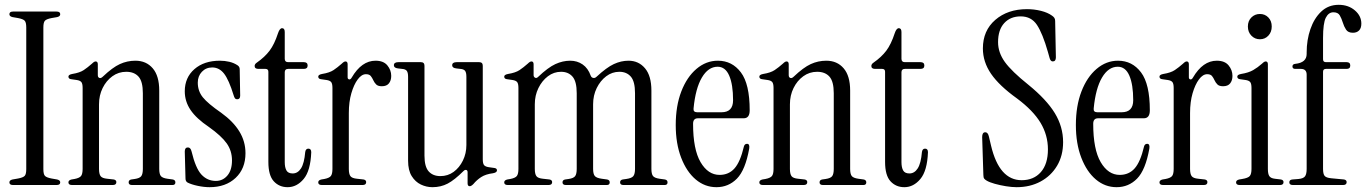

<svg xmlns="http://www.w3.org/2000/svg" viewBox="-20 -768 5671 797"><path d="M34 0Q19 0 19 -11Q19 -20 32 -23L55 -27Q76 -31 82.5 -38Q89 -45 89 -66V-654Q89 -675 82.5 -682Q76 -689 55 -693L32 -697Q19 -700 19 -709Q19 -720 34 -720H215Q230 -720 230 -709Q230 -700 217 -697L194 -693Q173 -689 166.5 -682Q160 -675 160 -654V-66Q160 -45 166.5 -38Q173 -31 194 -27L217 -23Q230 -20 230 -11Q230 0 215 0Z M279 0Q264 0 264 -11Q264 -20 277 -23L289 -25Q310 -29 316.5 -37.5Q323 -46 323 -67V-403Q323 -421 317.5 -427.5Q312 -434 298 -436L277 -439Q264 -440 264 -450Q264 -458 280 -461Q311 -466 327.5 -477Q344 -488 362 -504Q371 -513 377 -513Q386 -513 386 -501V-456Q386 -447 392.5 -444.5Q399 -442 407 -450Q447 -488 477.5 -502Q508 -516 542 -516Q587 -516 614 -484.5Q641 -453 641 -392V-67Q641 -46 647.5 -37.5Q654 -29 675 -26L697 -23Q708 -21 708 -11Q708 0 696 0H528Q514 0 514 -11Q514 -21 525 -23L539 -25Q560 -28 566.5 -37Q573 -46 573 -67V-381Q573 -430 555 -450Q537 -470 504 -470Q472 -470 446.5 -451.5Q421 -433 406 -402.5Q391 -372 391 -335V-67Q391 -46 397.5 -37Q404 -28 425 -26L452 -23Q463 -21 463 -12Q463 0 448 0Z M850 9Q827 9 801 3.5Q775 -2 759 -10Q750 -15 750 -27L747 -139Q747 -156 760 -156Q771 -156 775 -140Q792 -69 816.5 -43Q841 -17 876 -17Q905 -17 924 -39.5Q943 -62 943 -102Q943 -142 921 -173Q899 -204 847 -241Q795 -276 771 -311.5Q747 -347 747 -389Q747 -446 787 -481Q827 -516 893 -516Q913 -516 932 -511.5Q951 -507 966 -497Q975 -491 975 -481L977 -371Q977 -356 965 -356Q958 -356 955 -360.5Q952 -365 950 -372Q930 -437 910 -462.5Q890 -488 861 -488Q835 -488 818 -470Q801 -452 801 -425Q801 -390 822 -364Q843 -338 898 -300Q948 -264 973.5 -222.5Q999 -181 999 -132Q999 -68 958 -29.5Q917 9 850 9Z M1174 9Q1139 9 1116.5 -15.5Q1094 -40 1094 -96V-470Q1094 -482 1082 -482H1053Q1037 -482 1037 -494Q1037 -502 1046 -508Q1079 -531 1099 -557.5Q1119 -584 1134 -630Q1141 -651 1151 -651Q1162 -651 1162 -635V-524Q1162 -510 1176 -510H1241Q1257 -510 1257 -496Q1257 -482 1241 -482H1176Q1162 -482 1162 -468V-95Q1162 -73 1169 -60.5Q1176 -48 1195 -48Q1216 -48 1229.5 -69Q1243 -90 1247 -137Q1249 -151 1260 -151Q1272 -151 1272 -136Q1269 -59 1240.5 -25Q1212 9 1174 9Z M1440 -446Q1481 -516 1539 -516Q1572 -516 1588 -496.5Q1604 -477 1604 -453Q1604 -434 1594.5 -422Q1585 -410 1565 -410Q1549 -410 1541.5 -417.5Q1534 -425 1529.5 -435Q1525 -445 1519 -452.5Q1513 -460 1499 -460Q1481 -460 1465 -438.5Q1449 -417 1438.5 -381Q1428 -345 1428 -299V-67Q1428 -46 1434.5 -37Q1441 -28 1462 -26L1489 -23Q1500 -21 1500 -12Q1500 0 1485 0H1316Q1301 0 1301 -11Q1301 -20 1314 -23L1326 -25Q1347 -29 1353.5 -37.5Q1360 -46 1360 -67V-403Q1360 -421 1354.5 -427.5Q1349 -434 1335 -436L1314 -439Q1301 -440 1301 -450Q1301 -458 1317 -461Q1348 -466 1364.5 -477Q1381 -488 1399 -504Q1408 -513 1414 -513Q1423 -513 1423 -501V-447Q1423 -440 1429 -438.5Q1435 -437 1440 -446Z M1775 9Q1750 9 1727 -2Q1704 -13 1689 -37Q1674 -61 1674 -101V-449Q1674 -467 1668.5 -474Q1663 -481 1649 -482L1632 -484Q1615 -486 1615 -497Q1615 -510 1634 -510H1727Q1742 -510 1742 -495V-122Q1742 -76 1759.5 -56.5Q1777 -37 1808 -37Q1839 -37 1863 -54.5Q1887 -72 1901.5 -101.5Q1916 -131 1916 -166V-449Q1916 -467 1910.5 -474Q1905 -481 1891 -482L1874 -484Q1857 -486 1857 -497Q1857 -510 1876 -510H1969Q1984 -510 1984 -495V-107Q1984 -89 1989.5 -82.5Q1995 -76 2009 -74L2030 -71Q2043 -70 2043 -61Q2043 -52 2027 -49Q1996 -45 1977.5 -33Q1959 -21 1945 -4Q1936 5 1930 5Q1921 5 1921 -7V-53Q1921 -61 1915.5 -62.5Q1910 -64 1904 -58Q1867 -21 1838.5 -6Q1810 9 1775 9Z M2088 0Q2073 0 2073 -11Q2073 -20 2086 -23L2098 -25Q2119 -29 2125.5 -37.5Q2132 -46 2132 -67V-403Q2132 -421 2126.5 -427.5Q2121 -434 2107 -436L2086 -439Q2073 -440 2073 -450Q2073 -458 2089 -461Q2120 -466 2136.5 -477Q2153 -488 2171 -504Q2180 -513 2186 -513Q2195 -513 2195 -501V-456Q2195 -449 2201 -445.5Q2207 -442 2214 -449Q2255 -488 2285.5 -502Q2316 -516 2347 -516Q2376 -516 2398.5 -500.5Q2421 -485 2432 -454Q2435 -446 2442.5 -444.5Q2450 -443 2457 -450Q2498 -488 2528 -502Q2558 -516 2589 -516Q2631 -516 2657.5 -484.5Q2684 -453 2684 -392V-67Q2684 -46 2690.5 -37.5Q2697 -29 2718 -26L2740 -23Q2751 -21 2751 -11Q2751 0 2739 0H2568Q2554 0 2554 -11Q2554 -21 2565 -23L2579 -25Q2602 -28 2609 -37Q2616 -46 2616 -67V-381Q2616 -430 2598.5 -450Q2581 -470 2551 -470Q2521 -470 2496.5 -451.5Q2472 -433 2457 -402.5Q2442 -372 2442 -335V-67Q2442 -46 2449 -37.5Q2456 -29 2478 -26L2500 -23Q2511 -21 2511 -11Q2511 0 2499 0H2329Q2315 0 2315 -11Q2315 -21 2326 -23L2340 -25Q2361 -28 2367.5 -37Q2374 -46 2374 -67V-381Q2374 -430 2356.5 -450Q2339 -470 2309 -470Q2279 -470 2254.5 -451.5Q2230 -433 2215 -402.5Q2200 -372 2200 -335V-67Q2200 -46 2206.5 -37Q2213 -28 2234 -26L2261 -23Q2272 -21 2272 -12Q2272 0 2257 0Z M2954 9Q2906 9 2868 -23Q2830 -55 2807.5 -113.5Q2785 -172 2785 -249Q2785 -328 2808 -388Q2831 -448 2871 -482Q2911 -516 2960 -516Q3019 -516 3055.5 -467.5Q3092 -419 3092 -310Q3092 -277 3067 -277H2877Q2857 -277 2857 -254Q2857 -148 2888 -95Q2919 -42 2967 -42Q3005 -42 3029 -69Q3053 -96 3068 -160Q3071 -171 3081 -171Q3093 -171 3090 -151Q3074 -62 3039 -26.5Q3004 9 2954 9ZM2874 -302H2975Q3023 -302 3023 -352Q3023 -417 3007 -454Q2991 -491 2959 -491Q2920 -491 2893.5 -446Q2867 -401 2859 -318Q2857 -302 2874 -302Z M3147 0Q3132 0 3132 -11Q3132 -20 3145 -23L3157 -25Q3178 -29 3184.5 -37.5Q3191 -46 3191 -67V-403Q3191 -421 3185.5 -427.5Q3180 -434 3166 -436L3145 -439Q3132 -440 3132 -450Q3132 -458 3148 -461Q3179 -466 3195.5 -477Q3212 -488 3230 -504Q3239 -513 3245 -513Q3254 -513 3254 -501V-456Q3254 -447 3260.5 -444.5Q3267 -442 3275 -450Q3315 -488 3345.5 -502Q3376 -516 3410 -516Q3455 -516 3482 -484.5Q3509 -453 3509 -392V-67Q3509 -46 3515.5 -37.5Q3522 -29 3543 -26L3565 -23Q3576 -21 3576 -11Q3576 0 3564 0H3396Q3382 0 3382 -11Q3382 -21 3393 -23L3407 -25Q3428 -28 3434.5 -37Q3441 -46 3441 -67V-381Q3441 -430 3423 -450Q3405 -470 3372 -470Q3340 -470 3314.5 -451.5Q3289 -433 3274 -402.5Q3259 -372 3259 -335V-67Q3259 -46 3265.5 -37Q3272 -28 3293 -26L3320 -23Q3331 -21 3331 -12Q3331 0 3316 0Z M3734 9Q3699 9 3676.5 -15.5Q3654 -40 3654 -96V-470Q3654 -482 3642 -482H3613Q3597 -482 3597 -494Q3597 -502 3606 -508Q3639 -531 3659 -557.5Q3679 -584 3694 -630Q3701 -651 3711 -651Q3722 -651 3722 -635V-524Q3722 -510 3736 -510H3801Q3817 -510 3817 -496Q3817 -482 3801 -482H3736Q3722 -482 3722 -468V-95Q3722 -73 3729 -60.5Q3736 -48 3755 -48Q3776 -48 3789.5 -69Q3803 -90 3807 -137Q3809 -151 3820 -151Q3832 -151 3832 -136Q3829 -59 3800.5 -25Q3772 9 3734 9Z M4200 9Q4180 9 4155.5 5Q4131 1 4109.5 -5Q4088 -11 4076 -18Q4069 -22 4065.5 -26.5Q4062 -31 4062 -42L4057 -199Q4057 -219 4070 -219Q4081 -219 4085 -201L4094 -163Q4128 -20 4221 -20Q4271 -20 4300.5 -53.5Q4330 -87 4330 -148Q4330 -207 4299.5 -258Q4269 -309 4202 -359Q4128 -412 4094 -461.5Q4060 -511 4060 -567Q4060 -641 4111.5 -685.5Q4163 -730 4243 -730Q4273 -730 4301 -723Q4329 -716 4347 -703Q4353 -699 4356.5 -694Q4360 -689 4360 -681L4363 -530Q4363 -513 4350 -513Q4341 -513 4337 -527L4330 -552Q4308 -629 4284.5 -664.5Q4261 -700 4217 -700Q4174 -700 4148.5 -672Q4123 -644 4123 -593Q4123 -550 4151 -511Q4179 -472 4249 -416Q4324 -355 4358.5 -298.5Q4393 -242 4393 -178Q4393 -122 4368 -80Q4343 -38 4299.5 -14.5Q4256 9 4200 9Z M4615 9Q4567 9 4529 -23Q4491 -55 4468.5 -113.5Q4446 -172 4446 -249Q4446 -328 4469 -388Q4492 -448 4532 -482Q4572 -516 4621 -516Q4680 -516 4716.5 -467.5Q4753 -419 4753 -310Q4753 -277 4728 -277H4538Q4518 -277 4518 -254Q4518 -148 4549 -95Q4580 -42 4628 -42Q4666 -42 4690 -69Q4714 -96 4729 -160Q4732 -171 4742 -171Q4754 -171 4751 -151Q4735 -62 4700 -26.5Q4665 9 4615 9ZM4535 -302H4636Q4684 -302 4684 -352Q4684 -417 4668 -454Q4652 -491 4620 -491Q4581 -491 4554.5 -446Q4528 -401 4520 -318Q4518 -302 4535 -302Z M4932 -446Q4973 -516 5031 -516Q5064 -516 5080 -496.5Q5096 -477 5096 -453Q5096 -434 5086.5 -422Q5077 -410 5057 -410Q5041 -410 5033.5 -417.5Q5026 -425 5021.5 -435Q5017 -445 5011 -452.5Q5005 -460 4991 -460Q4973 -460 4957 -438.5Q4941 -417 4930.5 -381Q4920 -345 4920 -299V-67Q4920 -46 4926.5 -37Q4933 -28 4954 -26L4981 -23Q4992 -21 4992 -12Q4992 0 4977 0H4808Q4793 0 4793 -11Q4793 -20 4806 -23L4818 -25Q4839 -29 4845.5 -37.5Q4852 -46 4852 -67V-403Q4852 -421 4846.5 -427.5Q4841 -434 4827 -436L4806 -439Q4793 -440 4793 -450Q4793 -458 4809 -461Q4840 -466 4856.5 -477Q4873 -488 4891 -504Q4900 -513 4906 -513Q4915 -513 4915 -501V-447Q4915 -440 4921 -438.5Q4927 -437 4932 -446Z M5210 -605Q5189 -605 5174.5 -620Q5160 -635 5160 -658Q5160 -681 5174.5 -695.5Q5189 -710 5210 -710Q5231 -710 5245 -695.5Q5259 -681 5259 -658Q5259 -635 5245 -620Q5231 -605 5210 -605ZM5126 0Q5111 0 5111 -11Q5111 -20 5124 -23L5136 -25Q5161 -29 5168 -37.5Q5175 -46 5175 -67V-403Q5175 -421 5169.5 -427.5Q5164 -434 5150 -436L5129 -439Q5116 -440 5116 -450Q5116 -458 5132 -461Q5163 -466 5182 -477Q5201 -488 5219 -504Q5228 -513 5234 -513Q5243 -513 5243 -501V-67Q5243 -46 5249 -37Q5255 -28 5272 -26L5297 -23Q5308 -21 5308 -12Q5308 0 5293 0Z M5404 -67V-458Q5404 -482 5380 -482H5357Q5345 -482 5345 -492Q5345 -502 5357 -503Q5404 -508 5404 -544V-550Q5404 -602 5419.5 -647Q5435 -692 5464.5 -720Q5494 -748 5537 -748Q5577 -748 5604 -725Q5631 -702 5631 -670Q5631 -651 5621.5 -641.5Q5612 -632 5596 -632Q5576 -632 5567.5 -645Q5559 -658 5554 -674.5Q5549 -691 5541.5 -704Q5534 -717 5515 -717Q5495 -717 5483.5 -694.5Q5472 -672 5472 -610V-522Q5472 -510 5484 -510H5570Q5585 -510 5585 -496Q5585 -482 5570 -482H5484Q5472 -482 5472 -470V-67Q5472 -46 5478.5 -38Q5485 -30 5506 -28L5559 -23Q5570 -21 5570 -12Q5570 0 5555 0H5347Q5332 0 5332 -11Q5332 -22 5345 -23L5370 -25Q5391 -27 5397.5 -36.5Q5404 -46 5404 -67Z"/></svg>

Font: Instrument Serif
Style: Regular
Weight: 400
Designer: Rodrigo Fuenzalida
Foundry: fragTYPE
Version: Version 1.000; ttfautohint (v1.8.4.7-5d5b);gftools[0.9.27]